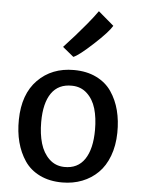

<svg xmlns="http://www.w3.org/2000/svg" viewBox="-59 -918 716 972"><g transform="rotate(5 299.0 -432.0)"><path d="M294.9 -630.4 238.8 -676.3Q279.8 -721.7 298.1 -741.9Q316.4 -762.2 349.1 -801.5Q381.8 -840.8 403.8 -872.1L482.9 -804.7Q464.8 -772.9 393.6 -707Q322.3 -641.1 294.9 -630.4ZM293.9 7.8Q229 7.8 179.9 -16.1Q130.9 -40 102.5 -82Q74.2 -124 60.5 -176.3Q46.9 -228.5 47.9 -290Q49.8 -420.4 120.8 -492.4Q191.9 -564.5 303.7 -564.5Q369.1 -564.5 418.2 -540.5Q467.3 -516.6 495.8 -474.6Q524.4 -432.6 537.8 -380.4Q551.3 -328.1 550.3 -266.6Q549.3 -201.2 529.5 -148.7Q509.8 -96.2 475.3 -62.3Q440.9 -28.3 394.8 -10.3Q348.6 7.8 293.9 7.8ZM296.9 -71.3Q365.7 -69.8 401.1 -122.3Q436.5 -174.8 436.5 -272Q436.5 -333 422.9 -379.4Q409.2 -425.8 377.9 -454.8Q346.7 -483.9 301.3 -484.4Q232.4 -485.8 197 -435.1Q161.6 -384.3 161.6 -288.1Q161.6 -227.5 175.5 -179.9Q189.5 -132.3 220.7 -102.3Q252 -72.3 296.9 -71.3Z"/></g></svg>

Font: HaufeMerriweatherSans
Style: Regular
Weight: 400
Designer: Eben Sorkin ( eben@eyebytes.com )
Foundry: Eben Sorkin
Version: Version 1.56